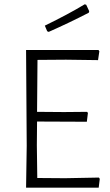

<svg xmlns="http://www.w3.org/2000/svg" viewBox="-20 -871 509 891"><path d="M443 -41 438 0H101L104 -194L101 -639H437L441 -633L435 -592L286 -594L154 -593L152 -352L277 -351L384 -352L388 -347L383 -306L152 -307L151 -197L153 -45L282 -44L439 -47ZM380 -849 394 -819 392 -812Q303 -766 206 -723L199 -726L188 -752Q297 -805 373 -851Z"/></svg>

Font: Luna Sans Light
Style: Regular
Weight: 300
Designer: Juan Pablo del Peral
Foundry: Huerta Tipografica
Version: Version 2.001; ttfautohint (v1.5)